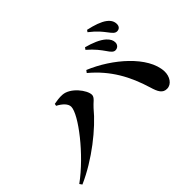

<svg xmlns="http://www.w3.org/2000/svg" viewBox="-127 -1034 1254 1254"><g transform="rotate(-45 500.0 -407.5)"><path d="M800 -528C822 -528 837 -544 837 -565C837 -584 829 -601 808 -621C777 -649 729 -668 674 -683L664 -669C711 -629 736 -594 755 -567C771 -543 784 -528 800 -528ZM16 -78 28 -61C186 -130 348 -259 433 -363C455 -389 487 -406 487 -431C487 -475 419 -564 350 -568C325 -570 293 -565 273 -561L270 -546C307 -527 336 -500 336 -472C336 -402 172 -191 16 -78ZM862 -112C903 -112 932 -156 930 -206C923 -350 745 -502 575 -572L563 -556C683 -456 747 -337 790 -195C805 -144 821 -111 862 -112ZM896 -608C917 -608 929 -622 929 -643C929 -666 919 -686 894 -705C866 -726 820 -742 764 -754L755 -741C807 -701 828 -672 846 -649C865 -624 877 -608 896 -608Z"/></g></svg>

Font: Source Han Serif CN
Style: Bold
Weight: 700
Designer: Ryoko NISHIZUKA 西塚涼子 (kana & ideographs); Frank Grießhammer (Latin, Greek & Cyrillic); Wenlong ZHANG 张文龙 (bopomofo); San
Foundry: Adobe
Version: Version 2.003;hotconv 1.1.1;makeotfexe 2.6.0